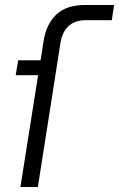

<svg xmlns="http://www.w3.org/2000/svg" viewBox="-20 -751 478 771"><path d="M62 0 133 -449H43L53 -509H143L155 -586Q166 -655 206.5 -693Q247 -731 322 -731H438L429 -670H326Q281 -670 255.5 -646.5Q230 -623 223 -580L132 0Z"/></svg>

Font: MuseoModerno Light
Style: Italic
Weight: 300
Italic angle: -9°
Designer: Pablo Cosgaya, Héctor Gatti, Marcela Romero, and the Authors of The MuseoModerno Project.
Foundry: Omnibus-Type Team
Version: Version 1.003